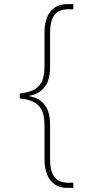

<svg xmlns="http://www.w3.org/2000/svg" viewBox="-20 -780 450 932"><path d="M306 132Q254 132 225 95.5Q196 59 196 -8V-171Q196 -223 180.5 -249.5Q165 -276 138 -287.5Q111 -299 76 -302V-326Q111 -330 138 -341Q165 -352 180.5 -379Q196 -406 196 -458V-621Q196 -688 225 -724Q254 -760 306 -760H336V-735H311Q264 -735 243.5 -706.5Q223 -678 223 -620V-454Q223 -390 196 -356.5Q169 -323 122 -315V-313Q169 -306 196 -272Q223 -238 223 -175V-7Q223 49 243.5 78Q264 107 311 107H336V132Z"/></svg>

Font: Noto Serif Ethiopic Thin
Style: Regular
Weight: 250
Version: Version 2.102